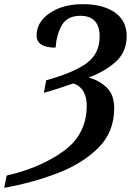

<svg xmlns="http://www.w3.org/2000/svg" viewBox="-48 -744 629 923"><path d="M-28 159Q102 136 223.5 90.5Q345 45 423 -31.5Q501 -108 501 -224Q501 -288 465 -323Q429 -358 378 -371Q460 -402 510.5 -449Q561 -496 561 -570Q561 -645 503.5 -684.5Q446 -724 351 -724Q254 -724 191 -681Q128 -638 128 -574Q128 -515 219 -515Q225 -583 251 -625.5Q277 -668 338 -668Q431 -668 431 -568Q431 -486 368 -440Q305 -394 174 -358L163 -298Q191 -305 231.5 -318.5Q272 -332 305 -343Q340 -330 354.5 -302Q369 -274 369 -237Q369 -98 257.5 -17.5Q146 63 -16 100Z"/></svg>

Font: Noto Serif SemiCondensed Semi
Style: Italic
Weight: 600
Width: 4
Italic angle: -12°
Designer: Monotype Design Team
Foundry: Monotype Imaging Inc.
Version: Version 1.901